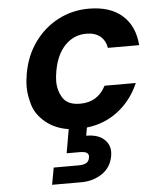

<svg xmlns="http://www.w3.org/2000/svg" viewBox="-57 -611 746 924"><g transform="rotate(-5 316.5 -148.5)"><path d="M326 -111Q411 -111 450 -187H601Q566 -106 500.5 -55Q435 -4 348 6L341 45Q396 45 425 70Q454 95 454 132Q454 143 452 154Q442 208 398.5 237Q355 266 299 266H157L172 184H291Q315 184 328.5 177Q342 170 345 152Q346 148 346 145Q346 133 336 127Q326 121 302 121H240L260 6Q194 -4 149 -41.5Q104 -79 90 -126.5Q76 -174 76 -213Q76 -243 82 -277Q97 -363 143.5 -427.5Q190 -492 258 -527.5Q326 -563 406 -563Q509 -563 567.5 -511.5Q626 -460 633 -367H482Q476 -403 451 -423.5Q426 -444 384 -444Q324 -444 281.5 -400.5Q239 -357 225 -277Q220 -250 220 -228Q220 -183 243 -147Q266 -111 326 -111Z"/></g></svg>

Font: Fz Poppins SemBd
Style: Italic
Weight: 600
Italic angle: -10°
Designer: Ninad Kale (Devanagari), Jonny Pinhorn (Latin)
Foundry: Indian Type Foundry
Version: Vit hóa bi Vntype.Com & FontZin.Com